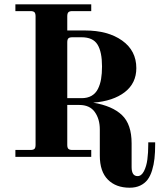

<svg xmlns="http://www.w3.org/2000/svg" viewBox="-20 -732 770 896"><path d="M405.8 -711.9V-680.2H317.9Q304.2 -680.2 299.1 -674.8Q293.9 -669.4 293.9 -655.8V-589.8H376Q483.9 -589.8 550 -542.7Q616.2 -495.6 616.2 -414.1Q616.2 -343.8 562.3 -302Q508.3 -260.3 415 -252.9Q504.4 -237.8 549.3 -194.8Q594.2 -151.9 594.2 -63V47.9Q594.2 89.8 622.1 89.8Q640.1 89.8 651.9 66.7Q663.6 43.5 667.7 12.2Q671.9 -19 671.9 -58.1V-67.9H704.1V-58.1Q704.1 -21 700.9 7.8Q697.8 36.6 689.7 63Q681.6 89.4 668.5 106.7Q655.3 124 634.3 134Q613.3 144 585 144Q521 144 483.4 106.2Q445.8 68.4 445.8 -5.9V-127.9Q445.8 -176.3 422.4 -209.2Q398.9 -242.2 350.1 -242.2H293.9V-56.2Q293.9 -42.5 299.1 -37.4Q304.2 -32.2 317.9 -32.2H405.8V0H51.8V-32.2H122.1Q135.7 -32.2 140.9 -37.4Q146 -42.5 146 -56.2V-655.8Q146 -669.4 140.9 -674.8Q135.7 -680.2 122.1 -680.2H51.8V-711.9ZM293.9 -273.9H360.8Q388.2 -273.9 407.2 -284.9Q426.3 -295.9 436.8 -316.7Q447.3 -337.4 451.7 -363Q456.1 -388.7 456.1 -421.9Q456.1 -489.7 435.1 -523.9Q414.1 -558.1 360.8 -558.1H317.9Q304.2 -558.1 299.1 -553Q293.9 -547.9 293.9 -534.2Z"/></svg>

Font: Flanker Steampunk
Style: Bold
Weight: 700
Designer: Alexey Kryukov, Leonardo Di Lena
Foundry: Alexey Kryukov, Leonardo Di Lena
Version: 1.210